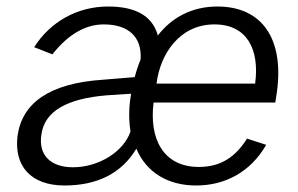

<svg xmlns="http://www.w3.org/2000/svg" viewBox="-20 -560 917 590"><path d="M826 -245 831 -278C853 -440 786 -540 648 -540C572 -540 509 -508 465 -451C449 -509 400 -540 312 -540C218 -540 134 -493 85 -415L141 -393C190 -455 243 -485 299 -485C374 -485 417 -447 412 -377C405 -360 399 -342 394 -323L296 -315C131 -304 48 -243 34 -143C22 -47 78 10 178 10C280 10 354 -28 399 -103C430 -30 496 10 583 10C671 10 750 -31 798 -115L739 -134C705 -80 661 -47 591 -47C480 -47 438 -136 452 -245ZM107 -145C116 -219 187 -257 307 -267L383 -272C376 -234 375 -195 381 -156C361 -96 286 -46 204 -46C134 -46 98 -85 107 -145ZM764 -303H461C472 -393 531 -485 639 -485C740 -485 778 -407 764 -303Z"/></svg>

Font: Cheyenne Sans Light
Style: Italic
Weight: 300
Italic angle: -8.13011°
Designer: The Public Sans project authors (U.S. Web Design System), Libre Franklin designed by Pablo Impallari and Rodrigo Fuenzal
Foundry: The Cheyenne Sans Project Authors
Version: Version 2.007